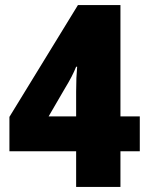

<svg xmlns="http://www.w3.org/2000/svg" viewBox="-20 -734 584 754"><path d="M529 -140H453V0H279V-140H17V-275L286 -714H453V-277H529ZM279 -277V-374Q279 -405 280 -427.5Q281 -450 283 -472H279Q265 -436 235 -387L171 -277Z"/></svg>

Font: Noto Sans Sinhala UI SemiCondensed Black
Style: Regular
Weight: 900
Width: 4
Designer: Jelle Bosma - Monotype Design Team
Foundry: Monotype Imaging Inc.
Version: Version 2.006; ttfautohint (v1.8.4.7-5d5b)